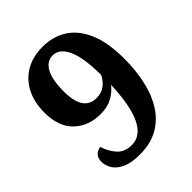

<svg xmlns="http://www.w3.org/2000/svg" viewBox="-206 -842 971 971"><g transform="rotate(-45 279.5 -357.0)"><path d="M227 10Q167 10 131 -6.5Q95 -23 79 -49Q63 -75 63 -103Q63 -125 75 -140Q87 -155 112 -160Q126 -115 154 -84Q182 -53 232 -53Q362 -53 373 -343Q351 -314 316 -294.5Q281 -275 231 -275Q145 -275 90 -328Q35 -381 35 -482Q35 -554 62.5 -608.5Q90 -663 141.5 -693.5Q193 -724 264 -724Q337 -724 393 -689Q449 -654 481.5 -580Q514 -506 514 -388Q514 -306 498 -233.5Q482 -161 447.5 -106.5Q413 -52 358.5 -21Q304 10 227 10ZM274 -347Q309 -347 334 -365.5Q359 -384 373 -414Q372 -542 344 -599.5Q316 -657 270 -657Q227 -657 203.5 -614.5Q180 -572 180 -488Q180 -347 274 -347Z"/></g></svg>

Font: Noto Serif Toto
Style: Bold
Weight: 700
Designer: Monotype Design Team
Foundry: Monotype Imaging Inc.
Version: Version 2.001; ttfautohint (v1.8.4.7-5d5b)